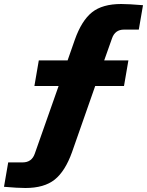

<svg xmlns="http://www.w3.org/2000/svg" viewBox="-99 -738 735 960"><path d="M28 202Q-10 202 -79 196L-58 74H14Q60 74 75 30L194 -308H73L95 -436H239L275 -539Q309 -635 361 -676.5Q413 -718 507 -718Q544 -718 616 -712L595 -590H521Q476 -590 461 -546L422 -436H543L521 -308H377L261 23Q227 118 174.5 160Q122 202 28 202Z"/></svg>

Font: Creato Display Black
Style: Italic
Weight: 900
Italic angle: -10°
Version: Version 1.000